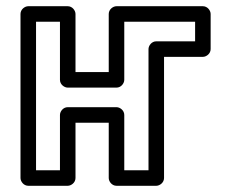

<svg xmlns="http://www.w3.org/2000/svg" viewBox="-20 -573 733 618"><path d="M198 -291H355C370 -291 380 -305 380 -316V-503H608V-440H483C468 -440 458 -426 458 -415V-25H380V-203C380 -218 366 -228 355 -228H198C183 -228 173 -214 173 -203V-25H96V-503H173V-316C173 -301 187 -291 198 -291ZM223 -341V-528C223 -539 213 -553 198 -553H71C60 -553 46 -543 46 -528V0C46 11 56 25 71 25H198C209 25 223 15 223 0V-178H330V0C330 11 340 25 355 25H483C494 25 508 15 508 0V-390H633C644 -390 658 -400 658 -415V-528C658 -539 648 -553 633 -553H355C344 -553 330 -543 330 -528V-341Z"/></svg>

Font: Asimov
Style: NarOu
Weight: 500
Designer: Google
Version: Version 2.000980; 2014